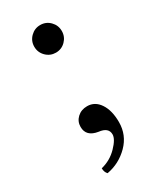

<svg xmlns="http://www.w3.org/2000/svg" viewBox="-147 -458 530 641"><g transform="rotate(-30 118.0 -137.5)"><path d="M85.4 -317.4Q69.8 -333 69.8 -355Q69.8 -377 85.4 -392.6Q101.1 -408.2 123 -408.2Q145 -408.2 160.4 -392.6Q175.8 -377 175.8 -355Q175.8 -333 160.4 -317.4Q145 -301.8 123 -301.8Q101.1 -301.8 85.4 -317.4ZM123 -95.2Q152.8 -95.2 170.9 -68.1Q189 -41 189 3.9Q189 53.7 154.1 88.9Q119.1 124 70.8 132.8Q62 124 62 108.9Q98.1 100.1 124 73.5Q149.9 46.9 149.9 28.8Q149.9 2 113.8 -2Q69.8 -8.8 69.8 -45.9Q69.8 -66.9 85 -81.1Q100.1 -95.2 123 -95.2Z"/></g></svg>

Font: Linux Libertine O
Style: Regular
Weight: 400
Designer: Philipp H. Poll
Foundry: Philipp H. Poll
Version: Version 5.3.0